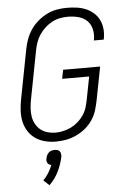

<svg xmlns="http://www.w3.org/2000/svg" viewBox="-61 -726 671 1007"><g transform="rotate(-5 275.0 -222.5)"><path d="M212 12Q183 12 155 5Q127 -2 104.5 -17.5Q82 -33 67 -56.5Q52 -80 46 -107.5Q40 -135 41.5 -165Q43 -195 49 -225L99 -485Q104 -511 113.5 -537Q123 -563 139 -586.5Q155 -610 177.5 -629Q200 -648 225.5 -660.5Q251 -673 277.5 -677.5Q304 -682 330 -682Q356 -682 381.5 -678.5Q407 -675 429.5 -665.5Q452 -656 470 -640Q488 -624 498.5 -602.5Q509 -581 511.5 -555.5Q514 -530 509 -504L508 -499H456L457 -503Q462 -531 456 -558Q450 -585 431.5 -603Q413 -621 386 -628Q359 -635 331 -635Q310 -635 289 -631Q268 -627 248 -616.5Q228 -606 211 -590.5Q194 -575 181 -556Q168 -537 161 -516.5Q154 -496 150 -476L100 -216Q96 -194 94.5 -172Q93 -150 96.5 -129Q100 -108 110 -90Q120 -72 135.5 -59.5Q151 -47 171.5 -41Q192 -35 214 -35Q235 -35 256 -40Q277 -45 296.5 -54.5Q316 -64 333.5 -79.5Q351 -95 363.5 -114Q376 -133 382 -153.5Q388 -174 392 -194L415 -313H273L282 -360H477L443 -185Q438 -159 430 -133Q422 -107 406 -83Q390 -59 367.5 -40.5Q345 -22 319 -10Q293 2 266 7Q239 12 212 12ZM158 237 128 209Q144 193 156.5 173Q169 153 177 132Q171 131 165.5 128Q160 125 157 119.5Q154 114 153.5 107.5Q153 101 155 94Q156 86 160 78.5Q164 71 170.5 65Q177 59 185 57Q193 55 201 55Q209 55 216 57Q223 59 227.5 65Q232 71 233 78.5Q234 86 233 94Q225 132 207 169.5Q189 207 158 237Z"/></g></svg>

Font: Lode Dark
Style: Italic
Weight: 400
Italic angle: -11°
Monospace: yes
Designer: Belleve Invis
Foundry: Belleve Invis
Version: Version 29.2.0; ttfautohint (v1.8.3)